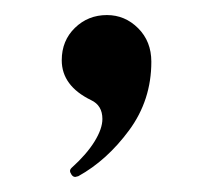

<svg xmlns="http://www.w3.org/2000/svg" viewBox="-20 -122 283 255"><path d="M73 105Q73 103 75 101Q95 83 105.5 66Q116 49 116 36Q116 18 101 11Q62 -8 62 -42Q62 -68 79.5 -85Q97 -102 122 -102Q146 -102 163.5 -84.5Q181 -67 181 -40Q181 11 151.5 51Q122 91 84 112L80 113Q77 113 75 110Q73 107 73 105Z"/></svg>

Font: Shippori Mincho Medium
Style: Regular
Weight: 500
Designer: FONTDASU
Foundry: FONTDASU / Google Inc. / but / Adobe
Version: Version 3.110; ttfautohint (v1.8.3)